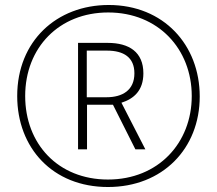

<svg xmlns="http://www.w3.org/2000/svg" viewBox="-20 -742 870 770"><path d="M413 8C632 8 781 -146 781 -355C781 -562 636 -722 416 -722C207 -722 49 -577 49 -357C49 -149 191 8 413 8ZM413 -22C213 -22 81 -165 81 -357C81 -551 217 -692 414 -692C615 -692 749 -545 749 -357C749 -169 615 -22 413 -22ZM293 -143H329V-322H433L523 -143H563L467 -330C517 -346 555 -379 555 -448C555 -533 498 -570 412 -570H293ZM407 -352H328V-539H409C476 -539 519 -512 519 -448C519 -380 471 -352 407 -352Z"/></svg>

Font: Noto Sans Gurmukhi UI ExtraCondensed ExtraLight
Style: Regular
Weight: 200
Width: 2
Designer: Jelle Bosma - Monotype Design Team
Foundry: Monotype Imaging Inc.
Version: Version 2.004